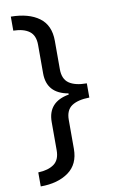

<svg xmlns="http://www.w3.org/2000/svg" viewBox="-96 -764 572 971"><g transform="rotate(-10 190.0 -278.0)"><path d="M32 86Q84 84 113.5 62.5Q143 41 143 -8V-153Q143 -256 252 -275V-281Q143 -300 143 -403V-549Q143 -598 114 -619.5Q85 -641 32 -642V-714Q124 -713 177 -674Q230 -635 230 -555V-409Q230 -358 261.5 -336.5Q293 -315 352 -315V-242Q293 -241 261.5 -220Q230 -199 230 -149V0Q230 79 175 118.5Q120 158 32 158Z"/></g></svg>

Font: Noto Sans
Style: Regular
Weight: 400
Designer: Monotype Design Team
Foundry: Monotype Imaging Inc.
Version: Version 2.007